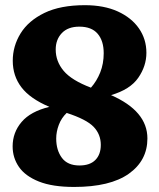

<svg xmlns="http://www.w3.org/2000/svg" viewBox="-20 -730 631 760"><path d="M273.5 10Q187.5 10 133.8 -11.5Q80 -33 55 -69.2Q30 -105.5 30 -150.5Q30 -205.5 65.5 -247.2Q101 -289 175.5 -307Q99 -339.5 64.8 -384.5Q30.5 -429.5 30.5 -489.5Q30.5 -547.5 61.5 -597.8Q92.5 -648 155.8 -678.8Q219 -709.5 316 -709.5Q391.5 -709.5 446 -684.8Q500.5 -660 530 -617.5Q559.5 -575 559.5 -521Q559.5 -468.5 527.2 -422Q495 -375.5 419.5 -353.5Q563.5 -290.5 563.5 -182Q563.5 -94.5 489.8 -42.2Q416 10 273.5 10ZM200.5 -534Q200.5 -487 232 -449.5Q263.5 -412 340 -383Q363 -409 376.8 -443.5Q390.5 -478 390.5 -519.5Q390.5 -568.5 366.5 -596.5Q342.5 -624.5 294 -624.5Q249 -624.5 224.8 -599Q200.5 -573.5 200.5 -534ZM202.5 -181.5Q202.5 -135.5 225 -105.2Q247.5 -75 294.5 -75Q336 -75 357.5 -96.8Q379 -118.5 379 -156.5Q379 -198 350.8 -227.8Q322.5 -257.5 244 -283Q223 -263 212.8 -235.8Q202.5 -208.5 202.5 -181.5Z"/></svg>

Font: Fraunces 144pt S100
Style: Bold
Weight: 700
Version: Version 1.000; ttfautohint (v1.8.3)